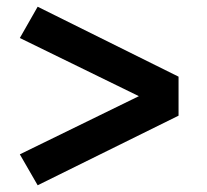

<svg xmlns="http://www.w3.org/2000/svg" viewBox="-20 -626 616 571"><path d="M92 -75 511 -282V-398L92 -606L39 -513L393 -340L39 -167Z"/></svg>

Font: Iosevka Sparkle
Style: Bold
Weight: 700
Designer: Belleve Invis
Foundry: Belleve Invis
Version: Version 4.5.0; ttfautohint (v1.8.3)